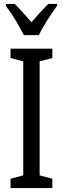

<svg xmlns="http://www.w3.org/2000/svg" viewBox="-20 -963 323 983"><path d="M272 -943H227C193 -908 175 -889 141 -849C111 -883 80 -920 55 -943H10V-933C45 -886 81 -827 102 -783H179C200 -829 242 -892 272 -933ZM248 0V-48L183 -65V-649L248 -666V-714H34V-666L99 -649V-65L34 -48V0Z"/></svg>

Font: Noto Sans UI Condensed
Style: Regular
Weight: 400
Width: 3
Designer: Monotype Design Team
Foundry: Monotype Imaging Inc.
Version: Version 1.901